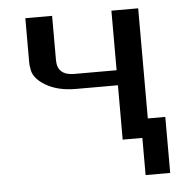

<svg xmlns="http://www.w3.org/2000/svg" viewBox="-47 -518 676 700"><g transform="rotate(-5 291.0 -168.0)"><path d="M71 -309V-472H169V-310Q169 -254 231 -254H386V-472H484V-69H548V136H458V0H386V-199H232Q165 -199 120 -226.5Q75 -254 73 -291Q71 -297 71 -309Z"/></g></svg>

Font: Coval
Style: Medium
Weight: 500
Foundry: Context Ltd
Version: Version 001.000